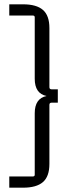

<svg xmlns="http://www.w3.org/2000/svg" viewBox="-20 -700 344 890"><path d="M141 -620Q141 -628 132 -628H23V-680H87Q149 -680 179 -654Q209 -628 209 -570V-296Q209 -286 219 -286H248V-224H219Q209 -224 209 -214V60Q209 118 179 144Q149 170 87 170H23V118H132Q141 118 141 110V-175Q141 -244 196 -255Q141 -266 141 -335Z"/></svg>

Font: Gemunu Libre Light
Style: Regular
Weight: 300
Designer: Puspanada Ekanayake, Sola Matas, Pathum Egodawatta, Kosala Senevirathne
Foundry: mooniak
Version: Version 1.100